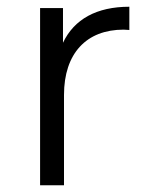

<svg xmlns="http://www.w3.org/2000/svg" viewBox="-20 -550 441 570"><path d="M167 -423V-526H99V0H170V-268C170 -392 237 -462 347 -462C352 -462 358 -461 364 -461V-530C267 -530 200 -493 167 -423Z"/></svg>

Font: Montserrat Lite
Style: Regular
Weight: 400
Designer: Julieta Ulanovsky
Foundry: Julieta Ulanovsky
Version: Version 7.200;PS 007.200;hotconv 1.0.88;makeotf.lib2.5.64775